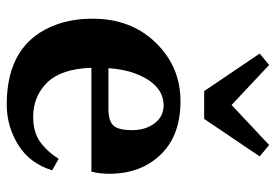

<svg xmlns="http://www.w3.org/2000/svg" viewBox="-144 -656 815 567"><g transform="rotate(90 263.5 -372.5)"><path d="M325.2 -63Q369.1 -63 397.5 -82.5Q425.8 -102.1 449.2 -138.2L482.9 -119.1Q462.9 -53.2 408.2 -19Q353.5 15.1 288.1 15.1Q106 15.1 52.7 -131.3Q35.2 -178.7 35.2 -238.3Q35.2 -352.1 106 -424.8Q176.8 -498 278.8 -498Q380.4 -498 436.5 -439.5Q493.2 -380.9 493.2 -287.1Q493.2 -259.3 486.8 -234.9H180.2Q183.1 -146 223.6 -104.5Q264.2 -63 325.2 -63ZM300.8 -285.2Q336.9 -285.2 350.6 -299.8Q364.3 -314.5 364.3 -355Q364.3 -395 344.2 -421.4Q324.2 -447.8 292 -448.2Q228 -448.2 196.3 -362.3Q184.6 -330.6 181.2 -285.2ZM441.9 -731.9 331.1 -567.9H249L138.2 -731.9L171.9 -759.8L290 -648.9L408.2 -759.8Z"/></g></svg>

Font: SourceSerifPro-Bold
Style: Bold
Weight: 700
Designer: Frank Grießhammer
Foundry: Adobe Systems Incorporated
Version: Version 1.014;PS Version 1.0;hotconv 1.0.73;makeotf.lib2.5.5